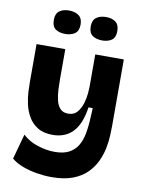

<svg xmlns="http://www.w3.org/2000/svg" viewBox="-99 -812 808 1066"><g transform="rotate(10 305.0 -279.0)"><path d="M266 185Q226 185 183.5 178Q141 171 103.5 157Q66 143 39 121L78 -21Q113 12 163 28Q213 44 259 44Q310 44 341.5 26.5Q373 9 389.5 -20Q406 -49 413 -85Q420 -121 422 -158L426 -232H402Q388 -136 345 -91.5Q302 -47 232 -47Q180 -47 146.5 -68Q113 -89 94.5 -121.5Q76 -154 68 -190.5Q60 -227 58.5 -259.5Q57 -292 57 -311V-528H219V-357Q219 -330 220.5 -299.5Q222 -269 228.5 -241Q235 -213 251 -195.5Q267 -178 296 -178Q329 -178 347.5 -200Q366 -222 375 -252.5Q384 -283 386 -310.5Q388 -338 388 -348V-528H549V-152Q549 -131 547.5 -98Q546 -65 538.5 -27Q531 11 513.5 48.5Q496 86 465 117Q434 148 385.5 166.5Q337 185 266 185ZM412 -611Q378 -611 357 -626Q336 -641 336 -677Q336 -712 357 -727.5Q378 -743 412 -743Q445 -743 465.5 -727.5Q486 -712 486 -677Q486 -640 465 -625.5Q444 -611 412 -611ZM203 -611Q170 -611 149 -625.5Q128 -640 128 -677Q128 -712 148.5 -727.5Q169 -743 203 -743Q236 -743 257.5 -727.5Q279 -712 279 -677Q279 -641 258 -626Q237 -611 203 -611Z"/></g></svg>

Font: Bricolage Grotesque 10pt ExtraBold
Style: Regular
Weight: 800
Designer: Mathieu Triay
Foundry: Atelier Triay
Version: Version 1.000; ttfautohint (v1.8.4.7-5d5b);gftools[0.9.32]